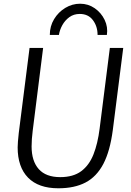

<svg xmlns="http://www.w3.org/2000/svg" viewBox="-20 -1005 704 1033"><path d="M294 8Q187 8 131 -49.2Q75 -106.5 75 -212Q75 -224 76.5 -243.5Q78 -263 81 -290L139 -747H212L156 -302Q153 -279 151.5 -257.5Q150 -236 150 -217Q150 -138.5 188.5 -95.2Q227 -52 304 -52Q374 -52 417 -84Q460 -116 483 -174.5Q506 -233 516 -313L571 -747H643L587 -306Q579.5 -249 566.8 -203.2Q554 -157.5 536 -123Q499.5 -54 440 -23Q380.5 8 294 8ZM411 -985Q454.5 -985 489.5 -960.8Q524.5 -936.5 543 -898Q561.5 -859.5 555 -817H505Q505 -863 480 -896.5Q455 -930 409 -930Q377 -930 353.2 -912.8Q329.5 -895.5 315.2 -869.5Q301 -843.5 297 -817H248Q248 -864 271 -902Q294 -940 331.2 -962.5Q368.5 -985 411 -985Z"/></svg>

Font: Koeln Type Sans Light
Style: Italic
Weight: 300
Italic angle: -7.5°
Designer: Eben Sorkin
Foundry: Eben Sorkin
Version: Version 2.001